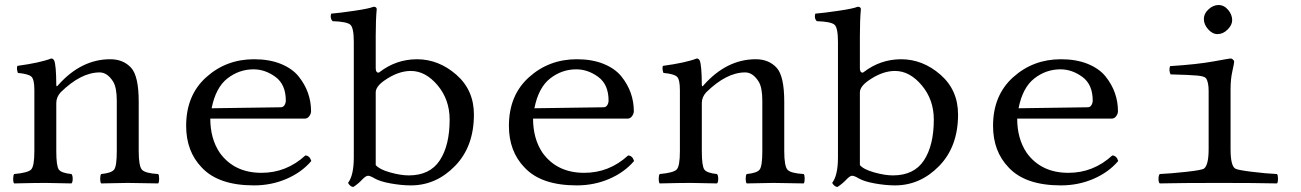

<svg xmlns="http://www.w3.org/2000/svg" viewBox="-20 -725 5157 761"><path d="M211.9 -389.2Q302.7 -490.2 417 -490.2Q468.8 -490.2 500 -456.1Q529.8 -422.9 529.8 -321.8V-126Q529.8 -65.9 543 -52Q556.2 -38.1 606.9 -35.2Q610.8 -31.2 610.8 -16.6Q610.8 -2 606.9 2Q521 0 485.8 0Q464.8 0 380.9 2Q377 -2.9 377 -16.4Q377 -29.8 380.9 -35.2Q421.9 -39.1 432.4 -53Q442.9 -66.9 442.9 -126V-325.2Q442.9 -378.4 428.2 -401.9Q405.3 -438 375 -438Q300.8 -438 220.2 -358.9Q203.1 -339.8 203.1 -316.9V-126Q203.1 -66.9 213.1 -53Q223.1 -39.1 263.2 -35.2Q268.1 -30.3 268.1 -16.1Q268.1 -2 263.2 2Q179.2 0 159.2 0Q118.2 0 36.1 2Q32.2 -2 32.2 -15.9Q32.2 -29.8 36.1 -35.2Q90.3 -40 103.3 -53Q116.2 -65.9 116.2 -126V-368.2Q116.2 -410.2 104.5 -421.1Q92.8 -432.1 50.8 -436Q44.9 -453.1 48.8 -463.9Q138.7 -476.1 183.1 -493.2Q190.9 -493.2 194.8 -484.9Q202.6 -466.8 203.1 -389.2Q203.1 -377 211.9 -389.2Z M818.8 -295.9 1092.8 -299.8Q1102.5 -299.8 1107.7 -308.3Q1112.8 -316.9 1112.8 -326.2Q1112.8 -390.1 1071.8 -420.2Q1030.8 -450.2 984.9 -450.2Q927.7 -450.2 881.3 -414.1Q835 -377.9 818.8 -295.9ZM1190.4 -108.9Q1207.5 -107.9 1213.9 -86.9Q1175.8 -42 1115.7 -16.1Q1055.7 9.8 986.8 9.8Q845.7 9.8 779.8 -61Q717.8 -125 717.8 -226.1Q717.8 -347.2 797.1 -418.7Q876.5 -490.2 986.8 -490.2Q1047.9 -490.2 1093.3 -471.7Q1138.7 -453.1 1163.6 -422.1Q1188.5 -391.1 1200.7 -356.4Q1212.9 -321.8 1212.9 -284.2Q1212.9 -274.4 1205.8 -264.6Q1198.7 -254.9 1188.5 -254.9H813.5Q813.5 -175.8 850.6 -120.1Q907.7 -40 1016.6 -40Q1115.2 -40 1190.4 -108.9Z M1503.4 -405.8Q1469.2 -381.8 1469.2 -358.9V-70.8Q1483.4 -53.7 1525.9 -41.7Q1568.4 -29.8 1600.1 -29.8Q1684.1 -29.8 1723.1 -89.4Q1762.2 -148.9 1762.2 -251Q1762.2 -330.1 1714.4 -387Q1666.5 -443.8 1608.4 -443.8Q1557.6 -443.8 1503.4 -405.8ZM1485.4 -439.9Q1550.3 -489.7 1632.3 -490.2Q1718.3 -490.2 1788.3 -429.2Q1858.4 -368.2 1858.4 -271Q1858.4 -144 1783.4 -67.1Q1708.5 9.8 1608.4 9.8Q1572.3 9.8 1529.3 2.2Q1486.3 -5.4 1464.4 -18.1Q1445.8 -29.3 1437.3 -28.3Q1428.7 -27.3 1414.3 -12Q1399.9 3.4 1380.4 16.1Q1368.7 15.6 1359.4 0Q1382.3 -29.8 1382.3 -101.1V-559.1Q1382.3 -615.2 1368.4 -627.2Q1354.5 -639.2 1298.3 -641.1Q1287.1 -652.3 1292.5 -670.9Q1327.6 -673.8 1385.5 -682.4Q1443.4 -690.9 1460.4 -698.2Q1473.6 -698.2 1473.1 -688Q1469.2 -647 1469.2 -583V-456.1Q1469.2 -441.9 1474.9 -438.5Q1480.5 -435.1 1485.4 -439.9Z M2098.1 -295.9 2372.1 -299.8Q2381.8 -299.8 2387 -308.3Q2392.1 -316.9 2392.1 -326.2Q2392.1 -390.1 2351.1 -420.2Q2310.1 -450.2 2264.2 -450.2Q2207 -450.2 2160.6 -414.1Q2114.3 -377.9 2098.1 -295.9ZM2469.7 -108.9Q2486.8 -107.9 2493.2 -86.9Q2455.1 -42 2395 -16.1Q2335 9.8 2266.1 9.8Q2125 9.8 2059.1 -61Q1997.1 -125 1997.1 -226.1Q1997.1 -347.2 2076.4 -418.7Q2155.8 -490.2 2266.1 -490.2Q2327.1 -490.2 2372.6 -471.7Q2418 -453.1 2442.9 -422.1Q2467.8 -391.1 2480 -356.4Q2492.2 -321.8 2492.2 -284.2Q2492.2 -274.4 2485.1 -264.6Q2478 -254.9 2467.8 -254.9H2092.8Q2092.8 -175.8 2129.9 -120.1Q2187 -40 2295.9 -40Q2394.5 -40 2469.7 -108.9Z M2770.5 -389.2Q2861.3 -490.2 2975.6 -490.2Q3027.3 -490.2 3058.6 -456.1Q3088.4 -422.9 3088.4 -321.8V-126Q3088.4 -65.9 3101.6 -52Q3114.7 -38.1 3165.5 -35.2Q3169.4 -31.2 3169.4 -16.6Q3169.4 -2 3165.5 2Q3079.6 0 3044.4 0Q3023.4 0 2939.5 2Q2935.5 -2.9 2935.5 -16.4Q2935.5 -29.8 2939.5 -35.2Q2980.5 -39.1 2991 -53Q3001.5 -66.9 3001.5 -126V-325.2Q3001.5 -378.4 2986.8 -401.9Q2963.9 -438 2933.6 -438Q2859.4 -438 2778.8 -358.9Q2761.7 -339.8 2761.7 -316.9V-126Q2761.7 -66.9 2771.7 -53Q2781.7 -39.1 2821.8 -35.2Q2826.7 -30.3 2826.7 -16.1Q2826.7 -2 2821.8 2Q2737.8 0 2717.8 0Q2676.8 0 2594.7 2Q2590.8 -2 2590.8 -15.9Q2590.8 -29.8 2594.7 -35.2Q2648.9 -40 2661.9 -53Q2674.8 -65.9 2674.8 -126V-368.2Q2674.8 -410.2 2663.1 -421.1Q2651.4 -432.1 2609.4 -436Q2603.5 -453.1 2607.4 -463.9Q2697.3 -476.1 2741.7 -493.2Q2749.5 -493.2 2753.4 -484.9Q2761.2 -466.8 2761.7 -389.2Q2761.7 -377 2770.5 -389.2Z M3422.4 -405.8Q3388.2 -381.8 3388.2 -358.9V-70.8Q3402.3 -53.7 3444.8 -41.7Q3487.3 -29.8 3519 -29.8Q3603 -29.8 3642.1 -89.4Q3681.2 -148.9 3681.2 -251Q3681.2 -330.1 3633.3 -387Q3585.4 -443.8 3527.3 -443.8Q3476.6 -443.8 3422.4 -405.8ZM3404.3 -439.9Q3469.2 -489.7 3551.3 -490.2Q3637.2 -490.2 3707.3 -429.2Q3777.3 -368.2 3777.3 -271Q3777.3 -144 3702.4 -67.1Q3627.4 9.8 3527.3 9.8Q3491.2 9.8 3448.2 2.2Q3405.3 -5.4 3383.3 -18.1Q3364.7 -29.3 3356.2 -28.3Q3347.7 -27.3 3333.3 -12Q3318.8 3.4 3299.3 16.1Q3287.6 15.6 3278.3 0Q3301.3 -29.8 3301.3 -101.1V-559.1Q3301.3 -615.2 3287.4 -627.2Q3273.4 -639.2 3217.3 -641.1Q3206.1 -652.3 3211.4 -670.9Q3246.6 -673.8 3304.4 -682.4Q3362.3 -690.9 3379.4 -698.2Q3392.6 -698.2 3392.1 -688Q3388.2 -647 3388.2 -583V-456.1Q3388.2 -441.9 3393.8 -438.5Q3399.4 -435.1 3404.3 -439.9Z M4017.1 -295.9 4291 -299.8Q4300.8 -299.8 4305.9 -308.3Q4311 -316.9 4311 -326.2Q4311 -390.1 4270 -420.2Q4229 -450.2 4183.1 -450.2Q4126 -450.2 4079.6 -414.1Q4033.2 -377.9 4017.1 -295.9ZM4388.7 -108.9Q4405.8 -107.9 4412.1 -86.9Q4374 -42 4314 -16.1Q4253.9 9.8 4185.1 9.8Q4043.9 9.8 3978 -61Q3916 -125 3916 -226.1Q3916 -347.2 3995.4 -418.7Q4074.7 -490.2 4185.1 -490.2Q4246.1 -490.2 4291.5 -471.7Q4336.9 -453.1 4361.8 -422.1Q4386.7 -391.1 4398.9 -356.4Q4411.1 -321.8 4411.1 -284.2Q4411.1 -274.4 4404.1 -264.6Q4397 -254.9 4386.7 -254.9H4011.7Q4011.7 -175.8 4048.8 -120.1Q4106 -40 4214.8 -40Q4313.5 -40 4388.7 -108.9Z M4751.5 -649.9Q4751.5 -670.9 4770 -688Q4788.6 -705.1 4809.6 -705.1Q4831.5 -705.1 4847.7 -686Q4863.8 -667 4863.8 -645Q4863.8 -626 4845.7 -607.9Q4827.6 -589.8 4805.7 -589.8Q4785.6 -589.8 4768.6 -608.9Q4751.5 -627.9 4751.5 -649.9ZM4857.4 -133.8Q4857.4 -68.8 4875.5 -57.1Q4883.3 -51.3 4940.9 -44.2Q4998.5 -37.1 5041.5 -35.2Q5045.4 -30.3 5045.4 -16.1Q5045.4 -2 5041.5 2Q4955.6 0 4815.4 0Q4660.6 0 4576.7 2Q4571.8 -2 4571.8 -15.9Q4571.8 -29.8 4576.7 -35.2Q4618.7 -37.1 4681.6 -43.9Q4744.6 -50.8 4752.4 -57.1Q4770.5 -71.3 4770.5 -133.8V-363.8Q4770.5 -400.9 4759.8 -415Q4753.9 -422.9 4725.3 -425.5Q4696.8 -428.2 4619.6 -430.2Q4611.8 -446.3 4617.7 -462.9Q4725.1 -469.7 4791.5 -481.9Q4853.5 -493.2 4857.4 -493.2Q4862.3 -493.2 4866.9 -489Q4871.6 -484.9 4871.6 -480Q4871.6 -474.1 4864.5 -442.6Q4857.4 -411.1 4857.4 -372.1Z"/></svg>

Font: Linux Libertine Mono
Style: Mono
Weight: 400
Designer: Philipp H. Poll
Foundry: Philipp H. Poll
Version: Version 5.1.7 ; ttfautohint (v0.9)